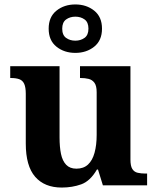

<svg xmlns="http://www.w3.org/2000/svg" viewBox="-20 -834 707 864"><path d="M258 10Q180.4 10 138.2 -38.5Q96 -87 96 -188V-412Q96 -441 89 -456.5Q82 -472 67 -477.5Q52 -483 28 -483H26V-536H248V-216Q248 -172.6 254.5 -141.3Q261 -110 277.8 -92.5Q294.6 -75 323.8 -75Q356 -75 376 -93.5Q396 -112 405.5 -146.7Q415 -181.4 415 -227V-419Q415 -447.9 405 -461.5Q395 -475 378.8 -479Q362.7 -483 342.6 -483H340V-536H567V-115.6Q567 -87 575.5 -73.5Q584 -60 599.7 -56.5Q615.4 -53 634 -53H642V0H443L421 -71H416.1Q386 -19 345.5 -4.5Q305 10 258 10ZM319 -596Q269 -596 234 -624Q199 -652 199 -705Q199 -758 234 -786Q269 -814 319 -814Q369 -814 404 -786Q439 -758 439 -705Q439 -652 404 -624Q369 -596 319 -596ZM318.9 -651Q343 -651 360.5 -663.6Q378 -676.3 378 -705.1Q378 -734 360.6 -746.5Q343.2 -759 319.1 -759Q295 -759 277.5 -746.4Q260 -733.7 260 -704.9Q260 -676 277.4 -663.5Q294.8 -651 318.9 -651Z"/></svg>

Font: Noto Serif Tamil
Style: Italic
Weight: 400
Italic angle: -12°
Designer: Indian Type Foundry, Tom Grace, and the Monotype Design Team
Foundry: Monotype Imaging Inc.
Version: Version 2.003